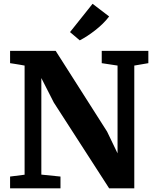

<svg xmlns="http://www.w3.org/2000/svg" viewBox="-20 -1018 836 1038"><path d="M34.5 0V-63.5L113 -73.5V-663.5Q100 -666 86.8 -668.2Q73.5 -670.5 60.5 -672.5Q47.5 -674.5 34.5 -676.5V-743H281L559 -306.5L615.5 -189V-663.5L530 -676.5V-743H782V-676.5L706 -663.5V0H570L271 -463.5L203.5 -596V-74L307 -63.5V0ZM411 -800 358.5 -844.5 480.5 -997.5 570 -929Q554.5 -908.5 535 -889.5Q515.5 -870.5 494 -853.8Q472.5 -837 451.2 -823.2Q430 -809.5 411.5 -800Z"/></svg>

Font: Merriweather Light 18pt ExtraBold
Style: Regular
Weight: 800
Version: Version 2.100